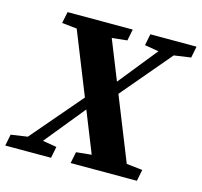

<svg xmlns="http://www.w3.org/2000/svg" viewBox="-108 -764 915 870"><g transform="rotate(15 349.5 -328.5)"><path d="M-11.4 0H203.3L213.9 -53.7L124 -68.7H100.9L-0.8 -53.7L-11.4 0ZM21.3 0H95.4L358.9 -324L317 -345.7L21.3 0ZM93.9 -603.3 231.5 -588.3H260.6L399.8 -603.3L410.6 -657H104.8L93.9 -603.3ZM402.1 0H566.7L304 -657H139.6L402.1 0ZM295.1 0H606L616.8 -53.7L482 -68.7H453.2L306 -53.7L295.1 0ZM355.8 -352.5 396.3 -327.2 675.1 -657H600.5L355.8 -352.5ZM482.5 -603.3 571.5 -588.3H594.8L699.3 -603.3L709.9 -657H493.2L482.5 -603.3Z"/></g></svg>

Font: Source Serif Variable
Style: Italic
Weight: 389
Italic angle: -12°
Designer: Frank Grießhammer
Foundry: Adobe Systems Incorporated
Version: Version 3.001;hotconv 1.0.111;makeotfexe 2.5.65597